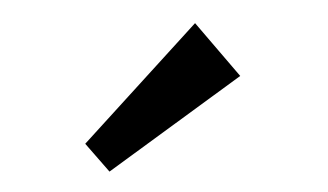

<svg xmlns="http://www.w3.org/2000/svg" viewBox="-31 -987 528 309"><g transform="rotate(-5 233.5 -832.0)"><path d="M135 -719 100 -767 293 -945 358 -854Z"/></g></svg>

Font: BioRhyme ExtraBold
Style: Bold
Weight: 700
Version: Version 1.600;gftools[0.9.33]